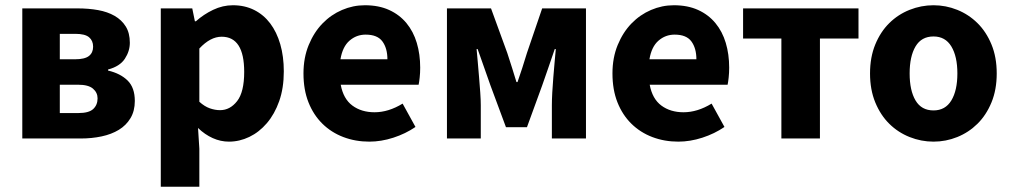

<svg xmlns="http://www.w3.org/2000/svg" viewBox="-20 -528 3856 732"><path d="M65 0V-496H276Q318 -496 354 -489.5Q390 -483 417 -467.5Q444 -452 459.5 -427Q475 -402 475 -365Q475 -333 456 -304Q437 -275 392 -263V-259Q439 -248 466.5 -221Q494 -194 494 -143Q494 -105 477.5 -77.5Q461 -50 433 -33Q405 -16 367.5 -8Q330 0 288 0ZM208 -302H266Q303 -302 319 -314.5Q335 -327 335 -350Q335 -373 319.5 -386Q304 -399 267 -399H208ZM208 -97H279Q319 -97 335.5 -112.5Q352 -128 352 -153Q352 -175 334.5 -190Q317 -205 278 -205H208Z M593 184V-496H713L723 -447H727Q756 -473 792.5 -490.5Q829 -508 868 -508Q913 -508 949 -490Q985 -472 1010 -439Q1035 -406 1048.5 -359.5Q1062 -313 1062 -256Q1062 -192 1044.5 -142.5Q1027 -93 997.5 -58.5Q968 -24 930.5 -6Q893 12 853 12Q821 12 791 -1.5Q761 -15 735 -40L740 39V184ZM819 -108Q857 -108 884 -142.5Q911 -177 911 -254Q911 -388 825 -388Q782 -388 740 -343V-140Q760 -122 780 -115Q800 -108 819 -108Z M1388 12Q1335 12 1289 -5.5Q1243 -23 1209 -56.5Q1175 -90 1156 -138Q1137 -186 1137 -248Q1137 -308 1157 -356.5Q1177 -405 1209.5 -438.5Q1242 -472 1284 -490Q1326 -508 1371 -508Q1424 -508 1463.5 -490Q1503 -472 1529.5 -440Q1556 -408 1569 -364.5Q1582 -321 1582 -270Q1582 -250 1580 -232Q1578 -214 1576 -205H1279Q1289 -151 1323.5 -125.5Q1358 -100 1408 -100Q1461 -100 1515 -133L1564 -44Q1526 -18 1479.5 -3Q1433 12 1388 12ZM1278 -302H1457Q1457 -344 1438 -370Q1419 -396 1374 -396Q1339 -396 1312.5 -373Q1286 -350 1278 -302Z M1684 0V-496H1852L1914 -326Q1924 -296 1932.5 -268.5Q1941 -241 1949 -215H1953Q1962 -241 1971 -268.5Q1980 -296 1989 -326L2047 -496H2214V0H2084V-127Q2084 -147 2085.5 -175Q2087 -203 2089.5 -233Q2092 -263 2094.5 -291.5Q2097 -320 2099 -341H2095Q2084 -308 2071 -271Q2058 -234 2047 -202L1989 -43H1909L1850 -202Q1839 -234 1825.5 -271.5Q1812 -309 1801 -341H1797Q1799 -320 1801.5 -291.5Q1804 -263 1806.5 -233Q1809 -203 1811 -175Q1813 -147 1813 -127V0Z M2566 12Q2513 12 2467 -5.5Q2421 -23 2387 -56.5Q2353 -90 2334 -138Q2315 -186 2315 -248Q2315 -308 2335 -356.5Q2355 -405 2387.5 -438.5Q2420 -472 2462 -490Q2504 -508 2549 -508Q2602 -508 2641.5 -490Q2681 -472 2707.5 -440Q2734 -408 2747 -364.5Q2760 -321 2760 -270Q2760 -250 2758 -232Q2756 -214 2754 -205H2457Q2467 -151 2501.5 -125.5Q2536 -100 2586 -100Q2639 -100 2693 -133L2742 -44Q2704 -18 2657.5 -3Q2611 12 2566 12ZM2456 -302H2635Q2635 -344 2616 -370Q2597 -396 2552 -396Q2517 -396 2490.5 -373Q2464 -350 2456 -302Z M2959 0V-381H2813V-496H3253V-381H3106V0Z M3539 12Q3492 12 3448 -5.5Q3404 -23 3370.5 -56Q3337 -89 3317 -137.5Q3297 -186 3297 -248Q3297 -310 3317 -358.5Q3337 -407 3370.5 -440Q3404 -473 3448 -490.5Q3492 -508 3539 -508Q3586 -508 3629.5 -490.5Q3673 -473 3706.5 -440Q3740 -407 3760 -358.5Q3780 -310 3780 -248Q3780 -186 3760 -137.5Q3740 -89 3706.5 -56Q3673 -23 3629.5 -5.5Q3586 12 3539 12ZM3539 -107Q3584 -107 3607 -145Q3630 -183 3630 -248Q3630 -313 3607 -351Q3584 -389 3539 -389Q3493 -389 3470.5 -351Q3448 -313 3448 -248Q3448 -183 3470.5 -145Q3493 -107 3539 -107Z"/></svg>

Font: Font
Style: ¶
Weight: 700
Designer: Paul D. Hunt
Foundry: Adobe Systems Incorporated
Version: Version 3.000